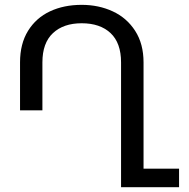

<svg xmlns="http://www.w3.org/2000/svg" viewBox="-20 -780 786 800"><path d="M726.1 -77.1V0H484.4V-520Q484.4 -601.1 440.7 -642.1Q397 -683.1 320.3 -683.1Q244.6 -683.1 200.7 -642.1Q156.7 -601.1 156.7 -520V-320.3H63.5V-520Q63.5 -597.7 96.9 -651.6Q130.4 -705.6 188.2 -732.7Q246.1 -759.8 320.3 -759.8Q391.1 -759.8 449.7 -732.7Q508.3 -705.6 543.2 -651.4Q578.1 -597.2 578.1 -520V-77.1Z"/></svg>

Font: Mardoto
Style: Regular
Weight: 400
Designer: Christian Robertson, Vahan Hovhannisyan
Foundry: Google
Version: Version 1.000